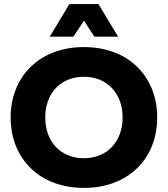

<svg xmlns="http://www.w3.org/2000/svg" viewBox="-20 -908 820 938"><path d="M390 10C608 10 748 -134 748 -334C748 -534 608 -678 390 -678C173 -678 32 -534 32 -334C32 -134 172 10 390 10ZM390 -135C277 -135 201 -215 201 -334C201 -453 277 -533 390 -533C502 -533 579 -453 579 -334C579 -215 502 -135 390 -135ZM557 -729 461 -888H319L223 -729H339L390 -807L441 -729Z"/></svg>

Font: Celebes ExtraBold
Style: Regular
Weight: 800
Designer: Anugrah Pasau
Foundry: Lafontype
Version: Version 1.000